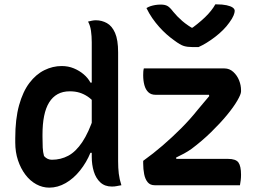

<svg xmlns="http://www.w3.org/2000/svg" viewBox="-20 -850 1190 881"><path d="M263 -547Q293 -547 318.5 -536.5Q344 -526 364 -509Q384 -492 395 -471H415V-377Q399 -396 381.5 -407.5Q364 -419 344.5 -425Q325 -431 300 -431Q268 -431 244.5 -418Q221 -405 205.5 -380Q190 -355 182.5 -318Q175 -281 175 -232V-222Q175 -194 176 -173Q177 -152 182 -134Q190 -125 199 -121Q208 -117 218 -117Q259 -117 293.5 -135.5Q328 -154 357.5 -198Q387 -242 411 -315V-149H395Q377 -105 347.5 -68Q318 -31 281.5 -10Q245 11 206 11Q175 11 146.5 -4.5Q118 -20 96.5 -48.5Q75 -77 62.5 -114.5Q50 -152 50 -196V-216Q50 -304 67.5 -367Q85 -430 115 -469.5Q145 -509 183.5 -528Q222 -547 263 -547ZM420 -757Q447 -757 470.5 -744Q494 -731 508 -699Q522 -667 522 -610Q522 -546 522 -483Q522 -420 522 -358Q522 -296 522 -234Q522 -172 522 -110Q522 -79 525 -53.5Q528 -28 537 0Q531 1 525.5 2Q520 3 515 4Q510 5 505 5.5Q500 6 493 6Q461 6 440.5 -13Q420 -32 410.5 -63Q401 -94 401 -130Q401 -204 401 -269Q401 -334 401 -395.5Q401 -457 401 -521Q401 -585 401 -656Q401 -684 397.5 -708.5Q394 -733 384 -751Q389 -752 393 -753Q397 -754 401.5 -755Q406 -756 410.5 -756.5Q415 -757 420 -757ZM640 -536H1010Q1033 -536 1050.5 -520Q1068 -504 1077 -481.5Q1086 -459 1086 -436V-430Q1086 -418 1069 -388.5Q1052 -359 1021 -321.5Q990 -284 948.5 -243.5Q907 -203 859 -167Q842 -155 824.5 -145.5Q807 -136 788 -127L789 -121H1026Q1062 -121 1074 -104.5Q1086 -88 1086 -48Q1086 -35 1084.5 -22.5Q1083 -10 1081 0H690Q669 0 657.5 -14Q646 -28 641.5 -51Q637 -74 637 -100V-112Q683 -145 726.5 -182.5Q770 -220 811 -261Q852 -302 887 -346Q901 -362 913 -377Q925 -392 940 -409L939 -415H694Q673 -415 660.5 -427Q648 -439 642.5 -459.5Q637 -480 637 -505Q637 -513 637.5 -521Q638 -529 640 -536ZM891 -634Q887 -634 883 -634Q879 -634 874 -634Q869 -634 863 -634Q840 -634 823.5 -639Q807 -644 779 -665Q762 -677 744.5 -692.5Q727 -708 710.5 -726.5Q694 -745 679 -766.5Q664 -788 652 -813Q662 -819 671.5 -822Q681 -825 692.5 -827Q704 -829 718 -829Q737 -829 748.5 -822.5Q760 -816 775 -796Q792 -775 816 -754Q840 -733 884 -708L828 -723H894L840 -706Q890 -741 921 -771Q952 -801 968 -830H974Q1001 -830 1019.5 -826Q1038 -822 1047.5 -815.5Q1057 -809 1057 -800Q1057 -792 1051.5 -778.5Q1046 -765 1032 -746Q1020 -729 1003.5 -712.5Q987 -696 967.5 -681Q948 -666 928.5 -654Q909 -642 891 -634Z"/></svg>

Font: Recursive Casual SemiBold
Style: Regular
Weight: 600
Version: Version 1.047